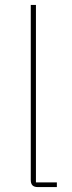

<svg xmlns="http://www.w3.org/2000/svg" viewBox="-20 -760 291 780"><path d="M211 0V-19H126V-740H105V-29C105 -9 114 0 134 0Z"/></svg>

Font: IBM Plex Thai Thin
Style: Regular
Weight: 100
Designer: Mike Abbink, Paul van der Laan, Pieter van Rosmalen, Ben Mitchell, Mark Frömberg
Foundry: Bold Monday
Version: Version 1.0